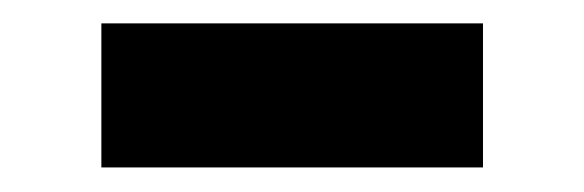

<svg xmlns="http://www.w3.org/2000/svg" viewBox="-20 -390 490 161"><path d="M65 -249.6H385V-370.4H65Z"/></svg>

Font: Fixel Variable
Style: Regular
Weight: 100
Width: 3
Designer: AlfaBravo + MacPaw
Foundry: Kyrylo Tkachov, Marchela Mozhyna, Serhii Makarenko, Maria Weinstein, Zakhar Kryvoshyya
Version: Version 1.211